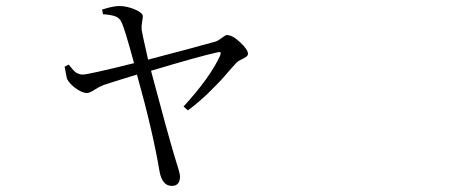

<svg xmlns="http://www.w3.org/2000/svg" viewBox="-20 -566 1540 640"><path d="M323.2 -518.6 320.3 -534.2Q357.4 -545.9 377.9 -545.9Q402.3 -545.9 429.2 -534.7Q456.1 -523.4 456.1 -511.7Q456.1 -505.9 453.6 -492.2Q451.2 -478.5 452.1 -466.8Q453.1 -458 473.6 -367.2Q645.5 -412.1 699.2 -427.7Q708 -430.7 719.7 -439.9Q731.4 -449.2 736.3 -449.2Q754.9 -449.2 780.8 -424.8Q806.6 -400.4 806.6 -386.7Q806.6 -380.9 800.3 -376.5Q793.9 -372.1 783.7 -367.2Q773.4 -362.3 768.6 -357.4Q765.6 -354.5 750.5 -337.4Q735.4 -320.3 727.5 -311Q719.7 -301.8 702.6 -284.2Q685.5 -266.6 672.9 -254.4Q660.2 -242.2 642.1 -226.6Q624 -210.9 606.4 -198.2L591.8 -210.9Q679.7 -306.6 713.9 -380.9Q716.8 -389.6 714.8 -391.6Q712.9 -393.6 705.1 -391.6Q646.5 -378.9 483.4 -330.1Q538.1 -124 561.5 -45.9Q580.1 11.7 580.1 21.5Q580.1 53.7 552.7 53.7Q520.5 53.7 511.7 4.9Q489.3 -128.9 436.5 -317.4Q417 -311.5 393.1 -304.2Q369.1 -296.9 348.1 -290Q327.1 -283.2 324.2 -282.2Q311.5 -277.3 294.9 -266.6Q278.3 -255.9 269.5 -255.9Q254.9 -255.9 233.4 -271Q211.9 -286.1 203.1 -303.7Q202.1 -306.6 195.3 -343.8L209 -350.6Q210 -349.6 214.4 -344.2Q218.8 -338.9 220.7 -336.4Q222.7 -334 227.1 -329.6Q231.4 -325.2 234.9 -323.2Q238.3 -321.3 243.7 -319.3Q249 -317.4 253.9 -317.4Q270.5 -316.4 426.8 -355.5Q395.5 -471.7 384.8 -492.2Q378.9 -505.9 365.2 -511.2Q351.6 -516.6 323.2 -518.6Z"/></svg>

Font: Bpmf Zihi Serif Light
Style: Light
Weight: 300
Foundry: But Ko
Version: Version 1.320